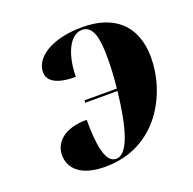

<svg xmlns="http://www.w3.org/2000/svg" viewBox="-104 -651 772 767"><g transform="rotate(-20 282.5 -268.0)"><path d="M219 10C441 10 539 -188 539 -338C539 -482 449 -546 322 -546C189 -546 113 -491 113 -431C113 -393 146 -368 230 -368C231 -463 265 -536 317 -536C364 -536 375 -477 375 -401C375 -357 374 -327 368 -268H231L229 -258H367C351 -115 323 -5 270 -5C224 -5 212 -87 212 -192C111 -192 71 -142 71 -93C71 -37 113 10 219 10Z"/></g></svg>

Font: Noto Serif Display Condensed Black
Style: Italic
Weight: 900
Width: 3
Italic angle: -12°
Designer: Monotype Design Team
Foundry: Monotype Imaging Inc.
Version: Version 2.009